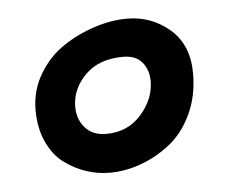

<svg xmlns="http://www.w3.org/2000/svg" viewBox="-33 -834 427 356"><g transform="rotate(-5 180.0 -656.0)"><path d="M31.2 -643.1Q31.2 -678.7 49.1 -709Q66.9 -739.3 94.5 -757.8Q122.1 -776.4 153.6 -786.6Q185.1 -796.9 214.8 -796.9Q260.3 -796.9 294.2 -767.6Q328.1 -738.3 328.1 -685.1Q328.1 -643.6 312.5 -610.1Q296.9 -576.7 271.7 -556.6Q246.6 -536.6 217.3 -525.9Q188 -515.1 158.2 -515.1Q136.2 -515.1 115.2 -522Q94.2 -528.8 74.7 -543Q55.2 -557.1 43.2 -583Q31.2 -608.9 31.2 -643.1ZM201.7 -727.1Q156.2 -727.1 130.6 -701.2Q105 -675.3 105 -642.6Q105 -619.1 118.9 -603.3Q132.8 -587.4 158.2 -587.4Q198.2 -587.4 223.4 -616Q248.5 -644.5 248.5 -677.7Q248.5 -699.2 236.6 -713.1Q224.6 -727.1 201.7 -727.1Z"/></g></svg>

Font: iCiel Pacifico
Style: Regular
Weight: 400
Designer: Vernon Adams
Foundry: Vernon Adams
Version: Version 1.00 September 26, 2014, initial release